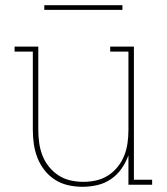

<svg xmlns="http://www.w3.org/2000/svg" viewBox="-20 -709 640 737"><path d="M297 8Q269 8 242 2Q215 -4 192 -18.5Q169 -33 151.5 -55Q134 -77 124 -102.5Q114 -128 110 -155.5Q106 -183 106 -210V-511H36V-530H127V-210Q127 -185 130.5 -160Q134 -135 143 -112Q152 -89 168 -69Q184 -49 205 -35.5Q226 -22 250.5 -16.5Q275 -11 300 -11Q325 -11 349.5 -16.5Q374 -22 395 -35.5Q416 -49 432 -69Q448 -89 457 -112Q466 -135 469.5 -160Q473 -185 473 -210V-511H403V-530H494V-19H564V0H473V-113Q463 -85 446.5 -61.5Q430 -38 406 -21.5Q382 -5 353.5 1.5Q325 8 297 8ZM150 -671V-689H450V-671Z"/></svg>

Font: Iosevka Slab Thin Extended
Style: Regular
Weight: 100
Width: 7
Monospace: yes
Designer: Belleve Invis
Foundry: Belleve Invis
Version: Version 11.1.1; ttfautohint (v1.8.3)